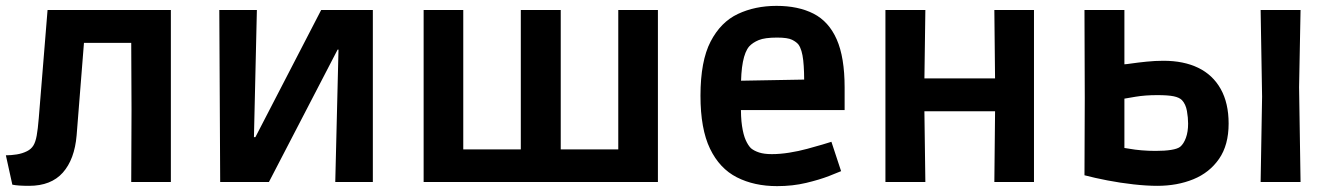

<svg xmlns="http://www.w3.org/2000/svg" viewBox="-28 -620 4528 654"><path d="M14 9 -8 -91Q10 -91 29 -94Q48 -97 64 -105Q78 -112 85.5 -124Q93 -136 97 -158Q101 -180 104 -217L134 -586H554V0H419L420 -247L419 -474H258L233 -159Q226 -77 186 -32Q146 13 71 13Q52 13 37.5 12Q23 11 14 9Z M722 0 719 -586H847L837 -153H842L1066 -586H1242V0H1114L1125 -451H1122L888 0Z M1415 0V-586H1550V0ZM1445 0 1444 -111H1847V0ZM1746 0V-586H1882V0ZM1776 0V-111H2178V0ZM2078 0V-586H2213V0Z M2619 14Q2541 14 2482 -16Q2423 -46 2390.5 -113.5Q2358 -181 2358 -294Q2358 -412 2392.5 -478.5Q2427 -545 2485.5 -572.5Q2544 -600 2617 -600Q2691 -600 2743 -573.5Q2795 -547 2822 -486Q2849 -425 2849 -322V-245H2435L2496 -265Q2495 -221 2499.5 -191Q2504 -161 2512 -143Q2520 -125 2530 -115Q2541 -106 2558 -100.5Q2575 -95 2601 -95Q2629 -95 2660.5 -100Q2692 -105 2721.5 -113Q2751 -121 2773 -127.5Q2795 -134 2804 -137L2837 -37Q2828 -33 2796 -20.5Q2764 -8 2718 3Q2672 14 2619 14ZM2496 -318 2436 -344 2773 -350 2711 -324Q2712 -378 2708 -414.5Q2704 -451 2692 -468Q2685 -477 2670 -484.5Q2655 -492 2619 -492Q2577 -492 2556.5 -483.5Q2536 -475 2524 -462Q2495 -428 2496 -318Z M2988 0V-586H3124L3120 -295L3124 0ZM3359 0 3362 -294 3359 -586H3494V0ZM3050 -241V-353H3432V-241Z M4266 0 4271 -291 4266 -586H4402L4397 -323L4402 0ZM3914 13Q3878 13 3833 8Q3788 3 3744 -5.5Q3700 -14 3666 -23L3667 -286L3666 -586H3802V-401Q3807 -401 3827.5 -404Q3848 -407 3877.5 -410Q3907 -413 3935 -413Q4004 -413 4053.5 -389Q4103 -365 4130 -317Q4157 -269 4157 -199Q4157 -126 4124.5 -79Q4092 -32 4037 -9.5Q3982 13 3914 13ZM3908 -106Q3940 -106 3961.5 -109.5Q3983 -113 3992 -120Q4004 -130 4011.5 -150.5Q4019 -171 4019 -199Q4019 -219 4015 -242Q4011 -265 3998 -279Q3989 -288 3970 -292Q3951 -296 3914 -296Q3873 -296 3840 -290.5Q3807 -285 3802 -284V-116Q3805 -116 3821 -113Q3837 -110 3860.5 -108Q3884 -106 3908 -106Z"/></svg>

Font: Ruda ExtraBold
Style: Regular
Weight: 800
Designer: Mariela Monsalve and Angelina Sanchez
Foundry: Mariela Monsalve and Angelina Sanchez
Version: Version 2.000